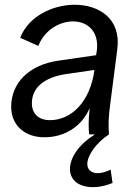

<svg xmlns="http://www.w3.org/2000/svg" viewBox="-20 -565 572 807"><path d="M167 12C251 12 324 -33 357 -111C351 -58 352 -21 355 0H379C315 39 274 95 274 146C274 217 361 242 453 204L445 148C388 176 347 162 347 124C347 89 384 35 438 0C435 -40 436 -74 443 -125L473 -358C490 -487 396 -545 294 -545C201 -545 99 -496 65 -406L141 -372C168 -440 231 -475 287 -475C346 -475 397 -435 387 -353L384 -333L225 -310C101 -292 27 -216 27 -116C27 -40 82 12 167 12ZM114 -131C114 -195 163 -240 260 -254L377 -271C359 -138 281 -60 190 -60C142 -60 114 -87 114 -131Z"/></svg>

Font: Ronzino Oblique
Style: Italic
Weight: 400
Italic angle: -8°
Designer: Nunzio Mazzaferro
Foundry: Collletttivo
Version: Version 1.000;Glyphs 3.3 (3337)